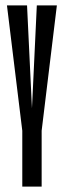

<svg xmlns="http://www.w3.org/2000/svg" viewBox="-20 -695 239 715"><path d="M64.1 -199.2 5.9 -675H80.7L99 -292.8H99.1L117.1 -675H191.8L134 -199.2ZM63 0V-259.8H135.1V0Z"/></svg>

Font: Anybody UltraCondensed Thin
Style: Regular
Weight: 100
Width: 1
Designer: Tyler Finck
Foundry: Etcetera Type Company
Version: Version 1.110